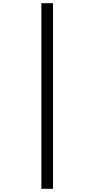

<svg xmlns="http://www.w3.org/2000/svg" viewBox="-20 -814 591 1202"><path d="M239 -794H312V368H239Z"/></svg>

Font: Noto Sans Kannada
Style: Regular
Weight: 400
Designer: Jelle Bosma - Monotype Design Team
Foundry: Monotype Imaging Inc.
Version: Version 2.003